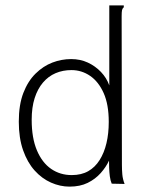

<svg xmlns="http://www.w3.org/2000/svg" viewBox="-20 -685 540 715"><path d="M239 10Q204 10 170 -5Q136 -20 109 -50Q82 -80 66 -125.5Q50 -171 50 -232Q50 -295 67 -339Q84 -383 112.5 -411Q141 -439 175 -452Q209 -465 245 -465Q279 -465 307 -452Q335 -439 356 -417Q377 -395 387 -367V-665H432H441V-658Q436 -654 434.5 -647.5Q433 -641 433 -624L434 -71Q434 -53 435.5 -35.5Q437 -18 444 0L396 -1Q391 -13 389 -28.5Q387 -44 386.5 -59.5Q386 -75 386 -87Q375 -63 355 -40.5Q335 -18 306.5 -4Q278 10 239 10ZM247 -33Q283 -33 308.5 -47.5Q334 -62 351 -89Q368 -116 376.5 -152Q385 -188 385 -231Q385 -296 366 -338.5Q347 -381 315.5 -402.5Q284 -424 246 -424Q214 -424 187 -412.5Q160 -401 140 -377.5Q120 -354 109 -319.5Q98 -285 98 -239Q98 -171 117.5 -125Q137 -79 170.5 -56Q204 -33 247 -33Z"/></svg>

Font: Inconsolata Light
Style: Regular
Weight: 300
Designer: Raph Levien, Cyreal, Brenton Simpson
Foundry: Raph Levien, Cyreal, Google
Version: Version 3.001